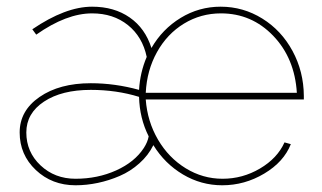

<svg xmlns="http://www.w3.org/2000/svg" viewBox="-20 -547 968 577"><path d="M39.1 -148.9Q39.1 -214.4 98.9 -255.6Q158.7 -296.9 252.9 -296.9Q325.7 -296.9 397.9 -276.9Q400.9 -329.1 420.9 -376Q408.2 -436.5 364.3 -471.7Q320.3 -506.8 256.8 -506.8Q179.7 -506.8 88.9 -442.9L77.1 -459Q176.8 -526.9 256.8 -526.9Q323.2 -526.9 369.9 -494.4Q416.5 -461.9 435.1 -402.8Q467.8 -459.5 522.9 -493.2Q578.1 -526.9 643.1 -526.9Q710.9 -526.9 768.3 -491.2Q825.7 -455.6 859.1 -393.8Q892.6 -332 893.1 -258.8V-248H418Q422.9 -182.1 454.8 -127.4Q486.8 -72.8 538.1 -41.3Q589.4 -9.8 648.9 -9.8Q709 -9.8 761.2 -40.5Q813.5 -71.3 835 -119.1L854 -113.8Q833 -60.5 774.2 -25.4Q715.3 9.8 647.9 9.8Q584.5 9.8 529.8 -22.7Q475.1 -55.2 440.9 -110.8Q425.8 -80.1 398.9 -56.2Q372.1 -32.2 339.8 -18.3Q307.6 -4.4 273.9 2.7Q240.2 9.8 207 9.8Q136.2 9.8 87.6 -36.1Q39.1 -82 39.1 -148.9ZM872.1 -268.1Q865.7 -372.1 801 -439.5Q736.3 -506.8 644 -506.8Q583.5 -506.8 533 -476.1Q482.4 -445.3 451.9 -390.6Q421.4 -335.9 418 -268.1ZM412.1 -102.1Q423.8 -120.1 426.8 -137.2Q399.4 -191.9 397.9 -255.9Q330.1 -276.9 252.9 -276.9Q165.5 -276.9 112.3 -241.7Q59.1 -206.5 59.1 -148.9Q59.1 -90.3 101.8 -50Q144.5 -9.8 207 -9.8Q273.4 -9.8 329.1 -34.9Q384.8 -60.1 412.1 -102.1Z"/></svg>

Font: Rawline Thin
Style: Regular
Weight: 250
Designer: Matt McInerney, Pablo Impallari, Rodrigo Fuenzalida
Foundry: Matt McInerney, Pablo Impallari, Rodrigo Fuenzalida
Version: Version 4.020;PS 004.020;hotconv 1.0.88;makeotf.lib2.5.64775